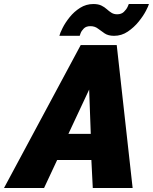

<svg xmlns="http://www.w3.org/2000/svg" viewBox="-81 -934 760 954"><path d="M320 -710H499L578 0H380L373 -139H203L138 0H-61ZM370 -269 362 -489 259 -269ZM486 -756Q457 -756 439 -768Q421 -780 405.5 -792Q390 -804 368 -804Q347 -804 335.5 -792.5Q324 -781 319.5 -769Q315 -757 315 -756H214Q217 -769 230 -795Q243 -821 265 -848.5Q287 -876 317 -895Q347 -914 383 -914Q407 -914 422.5 -906.5Q438 -899 449.5 -888.5Q461 -878 473 -870.5Q485 -863 501 -863Q522 -863 534.5 -875Q547 -887 553 -900Q559 -913 559 -914H659Q657 -905 644 -880Q631 -855 608 -826.5Q585 -798 554 -777Q523 -756 486 -756Z"/></svg>

Font: Raleway Thin Black
Style: Italic
Weight: 900
Italic angle: -12°
Version: Version 4.026